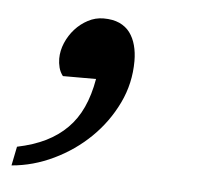

<svg xmlns="http://www.w3.org/2000/svg" viewBox="-89 -158 403 363"><g transform="rotate(5 112.5 24.0)"><path d="M159.2 -46.9Q159.2 -4.4 141.1 33.2Q123 70.8 93 100.1Q63 129.4 24.4 147.9Q-14.2 166.5 -55.2 169.9L-47.9 133.8Q-17.1 127.4 6.1 116Q29.3 104.5 46.1 87.6Q63 70.8 73.7 47.4Q84.5 23.9 89.8 -6.8H26.9Q21.5 -13.7 19.3 -22.2Q17.1 -30.8 17.1 -39.1Q17.1 -54.2 23.4 -69.1Q29.8 -84 40.3 -95.7Q50.8 -107.4 64.7 -114.7Q78.6 -122.1 94.2 -122.1Q111.8 -122.1 124.3 -116.5Q136.7 -110.8 144.3 -100.6Q151.9 -90.3 155.5 -76.7Q159.2 -63 159.2 -46.9Z"/></g></svg>

Font: Charis SIL Afr
Style: Italic
Weight: 400
Italic angle: -11°
Foundry: SIL International
Version: Version 5.000